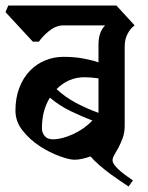

<svg xmlns="http://www.w3.org/2000/svg" viewBox="-38 -659 536 696"><path d="M414 -203Q414 -179 407 -159.5Q400 -140 392 -125Q384 -110 377 -98.5Q370 -87 370 -78Q370 -70 378 -59.5Q386 -49 398 -39Q410 -29 422.5 -20Q435 -11 444 -5L428 17Q419 11 401 -1Q383 -13 362.5 -28Q342 -43 322.5 -60Q303 -77 290 -92Q276 -87 261 -83.5Q246 -80 232 -80Q213 -80 177.5 -93Q142 -106 106.5 -129Q71 -152 44.5 -185Q18 -218 18 -258Q18 -304 32 -340.5Q46 -377 70 -402Q94 -427 125.5 -440Q157 -453 192 -453Q231 -453 263.5 -447Q296 -441 319 -433V-497Q319 -543 343 -567H187Q162 -565 139 -546Q116 -527 103 -508H81L-18 -615L-8 -639H384L450 -567Q435 -556 424.5 -536.5Q414 -517 414 -490ZM154 -154Q186 -154 226.5 -172.5Q267 -191 297 -222Q260 -236 218.5 -256Q177 -276 143 -305Q129 -283 121.5 -255.5Q114 -228 114 -194Q114 -178 124 -166Q134 -154 154 -154ZM268 -379Q210 -379 167 -336Q198 -307 237.5 -286Q277 -265 319 -250V-375Q304 -377 291.5 -378Q279 -379 268 -379Z"/></svg>

Font: Jaini Purva
Style: Regular
Weight: 400
Designer: Girish Dalvi, Maithili Shingre
Foundry: Ek Type
Version: Version 1.001;PS 1.000;hotconv 16.6.51;makeotf.lib2.5.65220